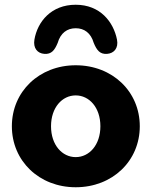

<svg xmlns="http://www.w3.org/2000/svg" viewBox="-20 -778 639 809"><path d="M299 11C454 11 569 -100 569 -246C569 -392 454 -503 299 -503C145 -503 30 -392 30 -246C30 -100 145 11 299 11ZM299 -116C242 -116 195 -167 195 -246C195 -325 242 -376 299 -376C356 -376 403 -325 403 -246C403 -167 356 -116 299 -116ZM167 -551C197 -549 210 -566 223 -597C235 -639 263 -659 299 -659C335 -659 363 -639 375 -597C388 -566 401 -549 431 -551C460 -553 480 -575 473 -611C458 -686 402 -758 299 -758C196 -758 138 -687 125 -611C119 -575 138 -553 167 -551Z"/></svg>

Font: SN Pro Heavy
Style: Regular
Weight: 800
Designer: Tobias Whetton
Foundry: Supernotes
Version: Version 1.001;Glyphs 3.2 (3249)